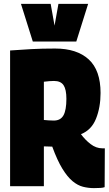

<svg xmlns="http://www.w3.org/2000/svg" viewBox="-20 -959 560 989"><path d="M464 10Q435 10 407.5 3Q380 -4 353.5 -26Q327 -48 301 -90.5Q275 -133 249 -204Q246 -204 240 -204Q232 -204 224 -204.5Q216 -205 206 -205V0H32V-699Q87 -703 141 -706Q195 -709 264 -709Q376 -709 437 -653Q498 -597 498 -480Q498 -406 474.5 -347.5Q451 -289 397 -268Q418 -239 446.5 -217Q475 -195 507 -195H520L519 5Q511 8 498 9Q485 10 464 10ZM257 -338Q292 -338 307 -365Q322 -392 322 -450Q322 -498 307.5 -520Q293 -542 258 -542Q246 -542 234.5 -541Q223 -540 206 -538V-341Q219 -340 230.5 -339Q242 -338 257 -338ZM434 -939 373 -745H149L88 -939H241L261 -827L281 -939Z"/></svg>

Font: Georama Condensed Black
Style: Regular
Weight: 900
Width: 3
Designer: Jean-Baptiste Levee
Foundry: Production Type
Version: Version 1.000